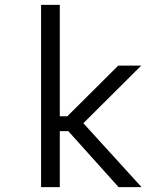

<svg xmlns="http://www.w3.org/2000/svg" viewBox="-20 -770 690 790"><path d="M149 0V-750H226V-291.5H257L466.5 -500H561L323 -263L562.5 0H468L261 -230.5H226V0Z"/></svg>

Font: Trispace Light
Style: Regular
Weight: 300
Designer: Tyler Finck
Foundry: Etcetera Type Company
Version: Version 1.210; ttfautohint (v1.8.3)